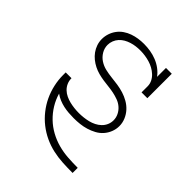

<svg xmlns="http://www.w3.org/2000/svg" viewBox="-203 -660 1006 1006"><g transform="rotate(45 300.0 -156.5)"><path d="M497 215Q460 215 423.5 213Q387 211 351.5 203Q316 195 283 179.5Q250 164 221.5 141.5Q193 119 170 90Q147 61 131.5 28Q116 -5 108 -41Q100 -77 100 -113V-132H143V-130Q143 -113 150 -97Q157 -81 169.5 -69Q182 -57 198 -49.5Q214 -42 230.5 -38Q247 -34 264.5 -32Q282 -30 299 -30Q316 -30 333.5 -32Q351 -34 367.5 -38Q384 -42 400 -50Q416 -58 428.5 -70Q441 -82 448 -98Q455 -114 455 -132Q455 -152 446 -170Q437 -188 422 -201Q407 -214 388 -221Q369 -228 349.5 -232Q330 -236 310.5 -238Q291 -240 271 -243Q251 -246 232 -251Q213 -256 195 -265Q177 -274 161.5 -286.5Q146 -299 134.5 -315Q123 -331 116.5 -350Q110 -369 110 -389Q110 -410 116.5 -430Q123 -450 135.5 -467Q148 -484 165.5 -496Q183 -508 203 -515Q223 -522 243.5 -525Q264 -528 285 -528Q309 -528 333 -524Q357 -520 379.5 -511Q402 -502 421.5 -487.5Q441 -473 455 -454V-520H498V-339H455V-384Q455 -402 447 -418Q439 -434 426 -446Q413 -458 397.5 -466.5Q382 -475 365 -480Q348 -485 330.5 -487.5Q313 -490 295 -490Q279 -490 263 -488Q247 -486 231 -481Q215 -476 201 -468Q187 -460 176 -448Q165 -436 159 -420.5Q153 -405 153 -389Q153 -365 165.5 -344Q178 -323 198 -310Q218 -297 241.5 -291.5Q265 -286 289 -283.5Q313 -281 336.5 -277.5Q360 -274 382.5 -267Q405 -260 426 -248Q447 -236 463 -218.5Q479 -201 488.5 -178.5Q498 -156 498 -132Q498 -109 489.5 -87.5Q481 -66 466 -49Q451 -32 430.5 -21Q410 -10 388.5 -3.5Q367 3 344.5 5.5Q322 8 299 8Q280 8 261 6.5Q242 5 223.5 1Q205 -3 187 -10.5Q169 -18 154 -29Q164 6 183 37Q202 68 228 93Q254 118 286 135.5Q318 153 353 162.5Q388 172 424.5 174.5Q461 177 497 177H498V215Z"/></g></svg>

Font: Iosevka Etoile Extralight
Style: Regular
Weight: 200
Designer: Belleve Invis
Foundry: Belleve Invis
Version: Version 22.1.2; ttfautohint (v1.8.4)